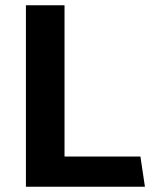

<svg xmlns="http://www.w3.org/2000/svg" viewBox="-20 -706 580 726"><path d="M78 0V-686H224V-114H511L528 0Z"/></svg>

Font: Chivo Medium SemiBold
Style: Regular
Weight: 600
Version: Version 2.002